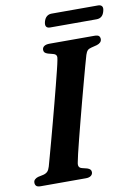

<svg xmlns="http://www.w3.org/2000/svg" viewBox="-93 -908 687 968"><g transform="rotate(-10 250.5 -424.0)"><path d="M240.5 -87.5Q237 -72.5 240.8 -64.8Q244.5 -57 256 -54L282 -47.5Q292.5 -44 297.2 -38.8Q302 -33.5 302 -25.5Q302 -14 292.8 -7Q283.5 0 267.5 0H36Q19 0 13 -6.2Q7 -12.5 7 -22Q6.5 -32.5 13.5 -39Q20.5 -45.5 30.5 -48.5L58.5 -54.5Q72 -58 79.8 -65.8Q87.5 -73.5 92.5 -90.5Q97.5 -108.5 106.5 -141Q115.5 -173.5 126.8 -215.2Q138 -257 150.5 -303.5Q163 -350 175.2 -396.8Q187.5 -443.5 198.2 -485.5Q209 -527.5 217.2 -560.8Q225.5 -594 229 -613Q232.5 -626.5 229.2 -634.2Q226 -642 213.5 -645.5L187 -652.5Q176 -656 171.2 -661.2Q166.5 -666.5 166.5 -674.5Q166.5 -686.5 176 -693.2Q185.5 -700 204.5 -700H434Q451 -700 456.8 -694Q462.5 -688 462.5 -678.5Q462.5 -668.5 455.8 -661.8Q449 -655 437.5 -651.5L408 -644Q395 -641 388.5 -634.2Q382 -627.5 377 -612Q371 -591.5 361.2 -556.2Q351.5 -521 339.5 -476.2Q327.5 -431.5 314.5 -382.8Q301.5 -334 289.2 -286.2Q277 -238.5 266.5 -197.8Q256 -157 249.2 -127.8Q242.5 -98.5 240.5 -87.5ZM200.5 -813.5Q205.5 -831 215.8 -839.2Q226 -847.5 240.5 -847.5H478Q492.5 -847.5 498.2 -839.2Q504 -831 499 -814Q494.5 -796.5 484.2 -788.2Q474 -780 459 -780H221.5Q207 -780 201.5 -788.2Q196 -796.5 200.5 -813.5Z"/></g></svg>

Font: Fraunces SemiBold
Style: Italic
Weight: 600
Italic angle: -16°
Version: Version 1.000;[b76b70a41]